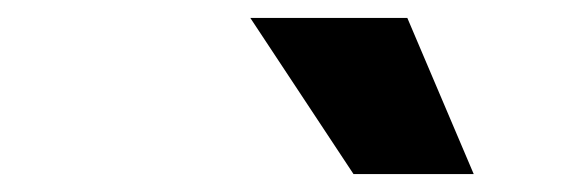

<svg xmlns="http://www.w3.org/2000/svg" viewBox="-20 -781 636 214"><path d="M374 -587 259 -761H434L508 -587Z"/></svg>

Font: Wix Madefor Text ExtraBold
Style: Italic
Weight: 800
Italic angle: -12°
Designer: Dalton Maag Ltd
Foundry: Dalton Maag Ltd
Version: Version 3.100